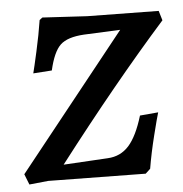

<svg xmlns="http://www.w3.org/2000/svg" viewBox="-43 -550 566 595"><g transform="rotate(-5 240.0 -252.0)"><path d="M84 -2 25 4 12 -29 347 -449 234 -444Q182 -441 160 -420Q138 -399 125 -342L67 -338Q71 -353 82.5 -404.5Q94 -456 101 -501L110 -508L249 -500L471 -497L480 -467Q319 -286 136 -48L274 -56Q314 -58 340 -87Q366 -116 385 -179L442 -184Q437 -168 423.5 -114Q410 -60 402 -12L387 2Z"/></g></svg>

Font: Alegreya SC Medium
Style: Italic
Weight: 500
Italic angle: -7°
Designer: Juan Pablo del Peral
Foundry: Huerta Tipografica
Version: Version 2.007; ttfautohint (v1.6)